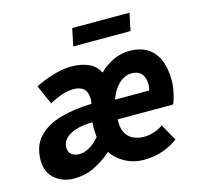

<svg xmlns="http://www.w3.org/2000/svg" viewBox="-102 -794 957 916"><g transform="rotate(-15 377.0 -336.0)"><path d="M155 12Q99 12 60.5 -21Q22 -54 22 -112Q22 -184 62.5 -227Q103 -270 172 -289.5Q241 -309 326 -311Q327 -316 328 -321.5Q329 -327 329 -331Q329 -368 311.5 -384.5Q294 -401 260 -401Q235 -401 205.5 -391.5Q176 -382 141 -363L99 -458Q140 -479 189 -493.5Q238 -508 277 -508Q327 -508 363 -492Q399 -476 416 -441Q448 -473 486.5 -490.5Q525 -508 563 -508Q623 -508 658.5 -483Q694 -458 709.5 -416Q725 -374 725 -322Q725 -298 721 -275.5Q717 -253 711.5 -234.5Q706 -216 702 -207H428Q425 -168 438 -142.5Q451 -117 475 -105.5Q499 -94 529 -94Q553 -94 579 -102.5Q605 -111 623 -125L669 -43Q638 -19 595 -3.5Q552 12 500 12Q448 12 406 -11.5Q364 -35 343 -69Q299 -31 254 -9.5Q209 12 155 12ZM210 -94Q232 -94 258 -108Q284 -122 309 -152Q307 -171 306.5 -187Q306 -203 308 -225Q256 -224 222.5 -212.5Q189 -201 172.5 -182.5Q156 -164 156 -140Q156 -118 171 -106Q186 -94 210 -94ZM440 -301H609Q611 -308 612 -315Q613 -322 613 -330Q613 -350 607 -366Q601 -382 586.5 -392Q572 -402 547 -402Q526 -402 506 -390.5Q486 -379 469 -357Q452 -335 440 -301ZM313 -598 331 -684H614L596 -598Z"/></g></svg>

Font: Source Sans 3 ExtraLight
Style: Bold Italic
Weight: 700
Italic angle: -11°
Version: Version 3.052;hotconv 1.1.0;makeotfexe 2.6.0